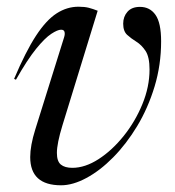

<svg xmlns="http://www.w3.org/2000/svg" viewBox="-20 -542 521 572"><path d="M460 -419Q460 -348.5 440.5 -284.2Q421 -220 388.8 -166.5Q356.5 -113 317.2 -73.2Q278 -33.5 237.5 -11.8Q197 10 162 10Q70 10 70 -74Q70 -108 85 -156L171 -431Q174 -440.5 172.2 -447Q170.5 -453.5 162 -453.5Q151.5 -453.5 132.8 -441.2Q114 -429 87.8 -396.8Q61.5 -364.5 27.5 -304.5L22 -307Q56.5 -388.5 87.2 -435.5Q118 -482.5 148.8 -502.2Q179.5 -522 214 -522Q232 -522 244.5 -518.8Q257 -515.5 271 -510L166 -168.5Q149.5 -114.5 149.5 -86.5Q149.5 -61.5 161.2 -51.8Q173 -42 195.5 -42Q233.5 -42 273.8 -68Q314 -94 348.5 -137Q383 -180 404.2 -231.8Q425.5 -283.5 425.5 -335Q425.5 -372 413.8 -390Q402 -408 386.2 -417.8Q370.5 -427.5 358.8 -438.2Q347 -449 347 -471.5Q347 -492.5 359.8 -507Q372.5 -521.5 397 -521.5Q426.5 -521.5 443.2 -497.8Q460 -474 460 -419Z"/></svg>

Font: Newsreader Display
Style: Italic
Weight: 400
Italic angle: -17°
Designer: Hugues Gentile
Foundry: Production Type
Version: Version 1.001